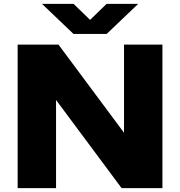

<svg xmlns="http://www.w3.org/2000/svg" viewBox="-20 -970 928 990"><path d="M71 0V-740H281.5L619.5 -285.5V-740H817.5V0H607L269 -454.5V0ZM359 -795 196.5 -950H359.5L444.5 -867.5L529.5 -950H692.5L530 -795Z"/></svg>

Font: Encode Sans Exp XBd
Style: Regular
Weight: 800
Width: 7
Designer: Multiple Designers
Foundry: Impallari Type
Version: Version 3.002; ttfautohint (v1.8.3) -l 8 -r 50 -G 200 -x 14 